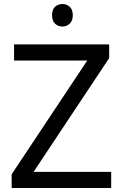

<svg xmlns="http://www.w3.org/2000/svg" viewBox="-20 -935 612 955"><path d="M533 0H38V-68L414 -634H50V-714H523V-646L147 -80H533ZM291 -915Q311 -915 326.5 -901.5Q342 -888 342 -859Q342 -831 326.5 -817Q311 -803 291 -803Q269 -803 254 -817Q239 -831 239 -859Q239 -888 254 -901.5Q269 -915 291 -915Z"/></svg>

Font: Noto Sans Tai Viet
Style: Regular
Weight: 400
Designer: Monotype Design Team
Foundry: Monotype Imaging Inc.
Version: Version 2.003; ttfautohint (v1.8.4.7-5d5b)